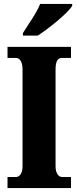

<svg xmlns="http://www.w3.org/2000/svg" viewBox="-20 -951 395 971"><path d="M96 -784V-771H171C230 -809 324 -886 345 -921V-931H183C166 -886 121 -825 96 -784ZM18 0H339V-56H293C277 -56 261 -74 261 -110V-600C261 -643 273 -658 293 -658H339V-714H18V-658H62C76 -658 94 -643 94 -601V-109C94 -71 76 -56 62 -56H18Z"/></svg>

Font: Noto Serif Georgian ExtraCondensed Black
Style: Regular
Weight: 900
Width: 2
Designer: Monotype Design Team, Akaki Razmadze
Foundry: Google LLC
Version: Version 2.003